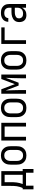

<svg xmlns="http://www.w3.org/2000/svg" viewBox="1638 -2206 725 4040"><g transform="rotate(-90 2000.0 -185.5)"><path d="M36 157V-70H64Q78 -100 87.5 -131Q97 -162 102 -194.5Q107 -227 108 -259.5Q109 -292 109 -325V-520H420V-70H464V157H386V0H114V157ZM148 -70H342V-450H187V-325Q187 -293 186 -260.5Q185 -228 180.5 -195.5Q176 -163 168 -131.5Q160 -100 148 -70Z M750 8Q723 8 696 2.5Q669 -3 646 -16Q623 -29 604.5 -49.5Q586 -70 575 -94.5Q564 -119 560 -146Q556 -173 556 -200V-320Q556 -347 560 -374Q564 -401 575 -425.5Q586 -450 604.5 -470.5Q623 -491 646 -504Q669 -517 696 -522.5Q723 -528 750 -528Q777 -528 804 -522.5Q831 -517 854 -504Q877 -491 895.5 -470.5Q914 -450 925 -425.5Q936 -401 940 -374Q944 -347 944 -320V-200Q944 -173 940 -146Q936 -119 925 -94.5Q914 -70 895.5 -49.5Q877 -29 854 -16Q831 -3 804 2.5Q777 8 750 8ZM750 -62Q767 -62 784 -66Q801 -70 815 -79.5Q829 -89 839.5 -103Q850 -117 856 -133Q862 -149 864 -166Q866 -183 866 -200V-320Q866 -337 864 -354Q862 -371 856 -387Q850 -403 839.5 -417Q829 -431 815 -440.5Q801 -450 784 -454Q767 -458 750 -458Q733 -458 716 -454Q699 -450 685 -440.5Q671 -431 660.5 -417Q650 -403 644 -387Q638 -371 636 -354Q634 -337 634 -320V-200Q634 -183 636 -166Q638 -149 644 -133Q650 -117 660.5 -103Q671 -89 685 -79.5Q699 -70 716 -66Q733 -62 750 -62Z M1064 0V-520H1436V0H1358V-450H1142V0Z M1750 8Q1723 8 1696 2.5Q1669 -3 1646 -16Q1623 -29 1604.5 -49.5Q1586 -70 1575 -94.5Q1564 -119 1560 -146Q1556 -173 1556 -200V-320Q1556 -347 1560 -374Q1564 -401 1575 -425.5Q1586 -450 1604.5 -470.5Q1623 -491 1646 -504Q1669 -517 1696 -522.5Q1723 -528 1750 -528Q1777 -528 1804 -522.5Q1831 -517 1854 -504Q1877 -491 1895.5 -470.5Q1914 -450 1925 -425.5Q1936 -401 1940 -374Q1944 -347 1944 -320V-200Q1944 -173 1940 -146Q1936 -119 1925 -94.5Q1914 -70 1895.5 -49.5Q1877 -29 1854 -16Q1831 -3 1804 2.5Q1777 8 1750 8ZM1750 -62Q1767 -62 1784 -66Q1801 -70 1815 -79.5Q1829 -89 1839.5 -103Q1850 -117 1856 -133Q1862 -149 1864 -166Q1866 -183 1866 -200V-320Q1866 -337 1864 -354Q1862 -371 1856 -387Q1850 -403 1839.5 -417Q1829 -431 1815 -440.5Q1801 -450 1784 -454Q1767 -458 1750 -458Q1733 -458 1716 -454Q1699 -450 1685 -440.5Q1671 -431 1660.5 -417Q1650 -403 1644 -387Q1638 -371 1636 -354Q1634 -337 1634 -320V-200Q1634 -183 1636 -166Q1638 -149 1644 -133Q1650 -117 1660.5 -103Q1671 -89 1685 -79.5Q1699 -70 1716 -66Q1733 -62 1750 -62Z M2048 0V-520H2142L2250 -235L2358 -520H2452V0H2374V-104Q2374 -185 2377.5 -266Q2381 -347 2383 -428L2280 -156H2220L2117 -428Q2119 -347 2122.5 -266Q2126 -185 2126 -104V0Z M2750 8Q2723 8 2696 2.5Q2669 -3 2646 -16Q2623 -29 2604.5 -49.5Q2586 -70 2575 -94.5Q2564 -119 2560 -146Q2556 -173 2556 -200V-320Q2556 -347 2560 -374Q2564 -401 2575 -425.5Q2586 -450 2604.5 -470.5Q2623 -491 2646 -504Q2669 -517 2696 -522.5Q2723 -528 2750 -528Q2777 -528 2804 -522.5Q2831 -517 2854 -504Q2877 -491 2895.5 -470.5Q2914 -450 2925 -425.5Q2936 -401 2940 -374Q2944 -347 2944 -320V-200Q2944 -173 2940 -146Q2936 -119 2925 -94.5Q2914 -70 2895.5 -49.5Q2877 -29 2854 -16Q2831 -3 2804 2.5Q2777 8 2750 8ZM2750 -62Q2767 -62 2784 -66Q2801 -70 2815 -79.5Q2829 -89 2839.5 -103Q2850 -117 2856 -133Q2862 -149 2864 -166Q2866 -183 2866 -200V-320Q2866 -337 2864 -354Q2862 -371 2856 -387Q2850 -403 2839.5 -417Q2829 -431 2815 -440.5Q2801 -450 2784 -454Q2767 -458 2750 -458Q2733 -458 2716 -454Q2699 -450 2685 -440.5Q2671 -431 2660.5 -417Q2650 -403 2644 -387Q2638 -371 2636 -354Q2634 -337 2634 -320V-200Q2634 -183 2636 -166Q2638 -149 2644 -133Q2650 -117 2660.5 -103Q2671 -89 2685 -79.5Q2699 -70 2716 -66Q2733 -62 2750 -62Z M3096 0V-520H3444V-450H3174V0Z M3702 8Q3672 8 3643 -1Q3614 -10 3593.5 -32Q3573 -54 3564.5 -83Q3556 -112 3556 -142Q3556 -167 3562.5 -192Q3569 -217 3585 -237Q3601 -257 3622.5 -270.5Q3644 -284 3668.5 -292Q3693 -300 3718 -303Q3743 -306 3769 -306H3858V-355Q3858 -376 3851 -397Q3844 -418 3828 -432Q3812 -446 3791 -452Q3770 -458 3749 -458Q3729 -458 3709.5 -454Q3690 -450 3674 -439Q3658 -428 3649 -410Q3640 -392 3640 -373H3562Q3562 -396 3568.5 -418Q3575 -440 3588 -459Q3601 -478 3619.5 -491.5Q3638 -505 3659 -513.5Q3680 -522 3703 -525Q3726 -528 3749 -528Q3773 -528 3797 -524.5Q3821 -521 3843 -511Q3865 -501 3883.5 -485Q3902 -469 3914 -448Q3926 -427 3931 -403Q3936 -379 3936 -355V0H3858V-86Q3849 -64 3832.5 -45.5Q3816 -27 3795 -14.5Q3774 -2 3750 3Q3726 8 3702 8ZM3732 -62Q3756 -62 3780.5 -68.5Q3805 -75 3823 -91.5Q3841 -108 3849.5 -131.5Q3858 -155 3858 -180V-236H3769Q3754 -236 3738.5 -234.5Q3723 -233 3708.5 -229.5Q3694 -226 3680 -219.5Q3666 -213 3655 -203Q3644 -193 3639 -178.5Q3634 -164 3634 -149Q3634 -131 3641 -113Q3648 -95 3662 -83Q3676 -71 3694.5 -66.5Q3713 -62 3732 -62Z"/></g></svg>

Font: Iosevka Fuck
Style: Regular
Weight: 400
Monospace: yes
Designer: Belleve Invis
Foundry: Belleve Invis
Version: Version 28.0.7; ttfautohint (v1.8.3)